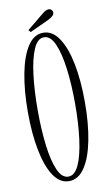

<svg xmlns="http://www.w3.org/2000/svg" viewBox="-92 -863 523 920"><g transform="rotate(-10 169.0 -403.0)"><path d="M168 11Q123 11 92.2 -35.5Q61.5 -82 45.8 -163.5Q30 -245 30 -349Q30 -453.5 45.8 -535.2Q61.5 -617 92.2 -664Q123 -711 168 -711Q213 -711 244.2 -664Q275.5 -617 291.5 -535.2Q307.5 -453.5 307.5 -349Q307.5 -245 291.5 -163.5Q275.5 -82 244.2 -35.5Q213 11 168 11ZM168 -11Q199.5 -11 219.8 -56Q240 -101 250 -177.8Q260 -254.5 260 -349Q260 -443.5 250 -520.8Q240 -598 219.8 -643.5Q199.5 -689 168 -689Q136.5 -689 116.8 -643.5Q97 -598 87.5 -520.8Q78 -443.5 78 -349Q78 -254.5 87.5 -177.8Q97 -101 116.8 -56Q136.5 -11 168 -11ZM110 -724.5 101 -735.5 184 -803.5Q191 -809.5 198.8 -813.2Q206.5 -817 213.5 -817Q225 -817 230.5 -806.5Q233 -803 233 -798Q233 -788.5 223.2 -780.5Q213.5 -772.5 202 -767Z"/></g></svg>

Font: Imbue 50pt ExtraLight
Style: Regular
Weight: 200
Designer: Tyler Finck
Foundry: Etcetera Type Company
Version: Version 1.102; ttfautohint (v1.8.3)